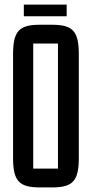

<svg xmlns="http://www.w3.org/2000/svg" viewBox="-20 -815 395 838"><path d="M271 -744V-795H84V-744ZM207 3C299 3 324 -26 324 -127V-577C324 -678 299 -707 207 -707H154C62 -707 37 -678 37 -577V-127C37 -26 62 3 154 3ZM125 -625H233V-79H125Z"/></svg>

Font: Queering
Style: Regular
Weight: 400
Designer: Adam Naccarato
Foundry: adamnac
Version: Version 2.000;hotconv 1.0.109;makeotfexe 2.5.65596